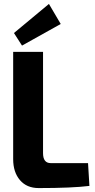

<svg xmlns="http://www.w3.org/2000/svg" viewBox="-20 -954 483 977"><path d="M289 -832 92 -722 51 -786 229 -934ZM199 -690V-175Q199 -124 238 -124H428L435 -8Q347 3 177 3Q116 3 81.5 -37.5Q47 -78 47 -144V-690Z"/></svg>

Font: exo2condensed_b
Style: Bold
Weight: 700
Width: 3
Designer: Natanael Gama
Version: Version 1.001;PS 001.001;hotconv 1.0.70;makeotf.lib2.5.58329